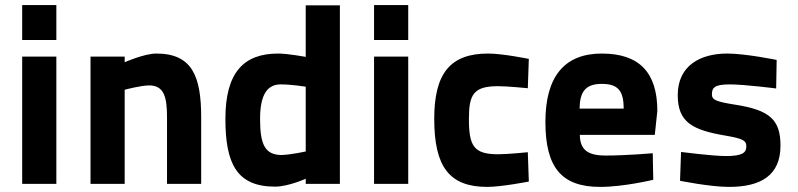

<svg xmlns="http://www.w3.org/2000/svg" viewBox="-20 -721 3128 753"><path d="M67 0H201V-499H67ZM67 -564H201V-701H67Z M469 0V-369C469 -369 532 -386 565 -386C625 -386 635 -337 635 -261V0H769V-261C769 -423 733 -511 593 -511C546 -511 469 -477 469 -477V-499H335V0Z M1313 -700H1179V-498C1179 -498 1108 -511 1071 -511C935 -511 864 -436 864 -255C864 -80 908 11 1059 11C1110 11 1179 -20 1179 -20V0H1313ZM1082 -113C1019 -115 1000 -154 1000 -255C1000 -354 1031 -390 1081 -390C1124 -390 1179 -381 1179 -381V-127C1179 -127 1121 -114 1082 -113Z M1447 0H1581V-499H1447ZM1447 -564H1581V-701H1447Z M1894 -511C1745 -511 1683 -432 1683 -255C1683 -67 1742 12 1891 12C1947 12 2054 -9 2054 -9L2050 -124C2050 -124 1972 -116 1934 -116C1838 -116 1819 -148 1819 -255C1819 -350 1837 -383 1933 -383C1971 -383 2050 -375 2050 -375L2054 -490C2054 -490 1952 -511 1894 -511Z M2355 -111C2283 -111 2255 -135 2254 -192H2548L2558 -286C2558 -437 2487 -511 2340 -511C2194 -511 2119 -421 2119 -243C2119 -63 2183 12 2334 12C2427 12 2542 -16 2542 -16L2540 -120C2540 -120 2437 -111 2355 -111ZM2253 -295C2254 -361 2276 -392 2340 -392C2403 -392 2426 -366 2426 -295Z M3026 -486C3026 -486 2904 -511 2832 -511C2727 -511 2638 -464 2638 -348C2638 -241 2696 -211 2826 -189C2896 -177 2907 -169 2907 -147C2907 -121 2890 -109 2826 -109C2775 -109 2651 -125 2651 -125L2647 -12C2647 -12 2765 12 2839 12C2964 12 3041 -33 3041 -150C3041 -251 2999 -289 2866 -310C2791 -322 2772 -328 2772 -351C2772 -378 2784 -390 2842 -390C2900 -390 3024 -374 3024 -374Z"/></svg>

Font: TitilliumText22L
Style: 999 wt
Weight: 900
Designer: Campivisivi
Foundry: Campivisivi
Version: 1.000